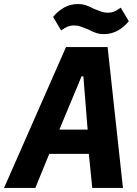

<svg xmlns="http://www.w3.org/2000/svg" viewBox="-57 -931 677 951"><path d="M400 0 383 -169H187L118 0H-37L270 -698H476L552 0ZM356 -553H347L237 -289H377ZM386 -782 384 -783Q383 -783 383 -783Q383 -783 383 -784Q353 -796 339.5 -800.5Q326 -805 309 -805Q293 -805 279 -799.5Q265 -794 246 -780L206 -847Q229 -876 260.5 -893.5Q292 -911 330 -911Q350 -911 365.5 -906Q381 -901 401 -891L403 -890Q404 -890 404 -890Q404 -890 404 -889Q434 -877 447.5 -872.5Q461 -868 478 -868Q494 -868 508 -873.5Q522 -879 541 -893L581 -826Q558 -797 526.5 -779.5Q495 -762 457 -762Q437 -762 421.5 -767Q406 -772 386 -782Z"/></svg>

Font: iA Writer Mono V
Style: Regular
Weight: 400
Italic angle: -9.5°
Designer: Mike Abbink, Paul van der Laan, Pieter van Rosmalen
Foundry: Bold Monday
Version: Version 2.000